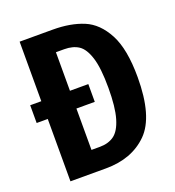

<svg xmlns="http://www.w3.org/2000/svg" viewBox="-127 -793 816 894"><g transform="rotate(-20 281.0 -346.0)"><path d="M530 -349Q530 -154 452.5 -77Q375 0 246 0H70V-309H15V-397H70V-692H234Q322 -692 386 -665.5Q450 -639 490 -563.5Q530 -488 530 -349ZM385 -349Q385 -447 368.5 -499Q352 -551 324 -569.5Q296 -588 253 -588H212V-397H303V-309H212V-104H254Q296 -104 324.5 -124.5Q353 -145 369 -199Q385 -253 385 -349Z"/></g></svg>

Font: Fira Sans Compressed SemiBold
Style: Regular
Weight: 600
Width: 1
Designer: bBox Type GmbH & Carrois Corporate GbR & Edenspiekermann AG
Foundry: bBox Type GmbH & Carrois Corporate GbR & Edenspiekermann AG
Version: Version 4.301